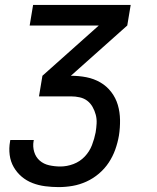

<svg xmlns="http://www.w3.org/2000/svg" viewBox="-20 -540 640 783"><path d="M219 223Q192 223 164.5 219.5Q137 216 112.5 206.5Q88 197 68.5 180.5Q49 164 36 141.5Q23 119 19.5 92Q16 65 21 37L22 31H118L117 35Q113 58 119.5 79.5Q126 101 142 115Q158 129 180.5 134Q203 139 226 139Q253 139 279.5 129Q306 119 325.5 98.5Q345 78 355 52Q365 26 370 0Q373 -18 374 -36.5Q375 -55 370.5 -72Q366 -89 357.5 -104Q349 -119 336 -129Q323 -139 305.5 -143Q288 -147 269 -147H139L153 -231L383 -436H101L115 -520H513L499 -436L269 -231Q302 -231 332.5 -225Q363 -219 389 -204Q415 -189 433.5 -165Q452 -141 460.5 -112Q469 -83 469.5 -51Q470 -19 465 13Q460 42 450 70Q440 98 423.5 123Q407 148 383.5 168Q360 188 332.5 200.5Q305 213 276.5 218Q248 223 219 223Z"/></svg>

Font: Iosevka Medium Extended
Style: Italic
Weight: 500
Width: 7
Italic angle: -9°
Monospace: yes
Designer: Belleve Invis
Foundry: Belleve Invis
Version: Version 32.5.0; ttfautohint (v1.8.4)